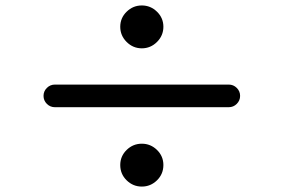

<svg xmlns="http://www.w3.org/2000/svg" viewBox="-20 -729 1040 704"><path d="M420.9 -630.9Q420.9 -663.1 444.3 -686Q467.8 -709 500 -709Q532.2 -709 555.7 -686Q579.1 -663.1 579.1 -630.9Q579.1 -598.6 555.7 -575.2Q532.2 -551.8 500 -551.8Q467.8 -551.8 444.3 -575.2Q420.9 -598.6 420.9 -630.9ZM181.6 -418.9H818.4Q835.9 -418.9 848.1 -406.7Q860.4 -394.5 860.4 -377.4Q860.4 -360.4 848.1 -348.1Q835.9 -335.9 818.4 -335.9H181.6Q164.1 -335.9 151.9 -348.1Q139.6 -360.4 139.6 -377.4Q139.6 -394.5 151.9 -406.7Q164.1 -418.9 181.6 -418.9ZM420.9 -124Q420.9 -156.2 444.3 -179.2Q467.8 -202.1 500 -202.1Q532.2 -202.1 555.7 -179.2Q579.1 -156.2 579.1 -124Q579.1 -90.8 555.7 -67.9Q532.2 -44.9 500 -44.9Q467.8 -44.9 444.3 -67.9Q420.9 -90.8 420.9 -124Z"/></svg>

Font: Gen Jyuu Gothic Medium
Style: Regular
Weight: 500
Designer: [Source Han Sans]
Ryoko NISHIZUKA  (kana & ideographs); Paul D. Hunt (Latin, Greek & Cyrillic); Wenlong ZHANG  (bopomofo
Version: Version 1.002.20150607